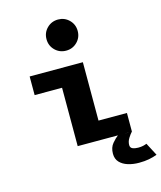

<svg xmlns="http://www.w3.org/2000/svg" viewBox="-141 -901 1012 1204"><g transform="rotate(-15 364.5 -299.0)"><path d="M351.5 -597Q309 -597 279.5 -626.2Q250 -655.5 250 -698Q250 -740.5 279.5 -769.8Q309 -799 351.5 -799Q393.5 -799 423 -769.8Q452.5 -740.5 452.5 -698Q452.5 -655.5 423 -626.2Q393.5 -597 351.5 -597ZM433 -121H617.5V0H265.5V-379H87.5V-500H433ZM617 0Q606 11.5 592.5 32.8Q579 54 579 77Q579 95 594.2 101.2Q609.5 107.5 630 107.5Q649.5 107.5 663 104.2Q676.5 101 685.5 97L729 180Q704.5 189.5 676 195Q647.5 200.5 611 200.5Q572 200.5 539.2 190.2Q506.5 180 486.5 158.8Q466.5 137.5 466.5 103.5Q466.5 63 488.2 37.5Q510 12 526.5 0Z"/></g></svg>

Font: League Mono
Style: Bold
Weight: 700
Width: 6
Designer: Tyler Finck
Foundry: The League of Moveable Type / Tyler Finck
Version: Version 2.300;RELEASE